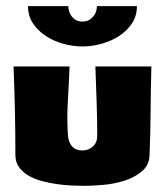

<svg xmlns="http://www.w3.org/2000/svg" viewBox="-20 -591 536 624"><path d="M472 -375Q470 -303 469.5 -231Q469 -159 466 -87Q465 -54 441 -34Q417 -14 383.5 -3.5Q350 7 314 10Q278 13 253 13Q237 13 214 12Q191 11 166 7.5Q141 4 116.5 -2.5Q92 -9 73 -20Q54 -31 42 -47.5Q30 -64 30 -87Q30 -231 24 -375H206Q204 -320 200.5 -262Q197 -204 201 -149Q203 -128 214.5 -115Q226 -102 248 -102Q268 -102 282 -115Q296 -128 296 -149Q296 -206 294 -262Q292 -318 290 -375ZM202 -571Q202 -563 204.5 -554.5Q207 -546 212.5 -538.5Q218 -531 226.5 -526Q235 -521 248 -521Q261 -521 269.5 -526Q278 -531 284 -538.5Q290 -546 292.5 -554.5Q295 -563 295 -571H425Q425 -540 409.5 -516Q394 -492 368.5 -475Q343 -458 311 -449Q279 -440 248 -440Q216 -440 184.5 -449Q153 -458 127.5 -475Q102 -492 86.5 -516Q71 -540 71 -571Z"/></svg>

Font: CAT Rhythmus
Style: Regular
Weight: 400
Designer: Peter Wiegel nach alter Vorlage
Foundry: Peter Wiegel
Version: 1.000